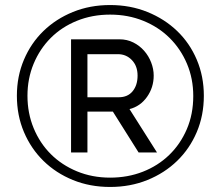

<svg xmlns="http://www.w3.org/2000/svg" viewBox="-20 -735 876 762"><path d="M47 -355Q47 -432 75 -498Q103 -564 152.5 -612Q202 -660 269.5 -687.5Q337 -715 417 -715Q497 -715 565 -687.5Q633 -660 683 -612Q733 -564 761 -498Q789 -432 789 -355Q789 -277 761 -211Q733 -145 683 -96.5Q633 -48 565 -20.5Q497 7 417 7Q337 7 269.5 -20.5Q202 -48 152.5 -96.5Q103 -145 75 -211Q47 -277 47 -355ZM417 -30Q487 -30 547 -53.5Q607 -77 651.5 -120Q696 -163 721.5 -222.5Q747 -282 747 -354Q747 -423 722 -482Q697 -541 653 -584.5Q609 -628 548.5 -652.5Q488 -677 417 -677Q346 -677 285.5 -652.5Q225 -628 181.5 -584.5Q138 -541 113.5 -482Q89 -423 89 -355Q89 -286 113.5 -226.5Q138 -167 181.5 -123.5Q225 -80 285.5 -55Q346 -30 417 -30ZM262 -579H454Q484 -579 509 -566.5Q534 -554 552 -533.5Q570 -513 580 -487Q590 -461 590 -435Q590 -388 563.5 -350.5Q537 -313 494 -302L603 -130H530L428 -292H327V-130H262ZM451 -349Q487 -349 506.5 -373Q526 -397 526 -435Q526 -473 503.5 -496.5Q481 -520 448 -520H327V-349Z"/></svg>

Font: Raleway Medium Alt1
Style: Regular
Weight: 500
Designer: Matt McInerney, Pablo Impallari, Rodrigo Fuenzalida
Foundry: Matt McInerney, Pablo Impallari, Rodrigo Fuenzalida
Version: Version 3.000g; ttfautohint (v1.5) -l 8 -r 28 -G 28 -x 14 -D